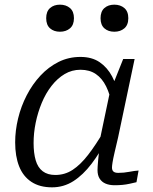

<svg xmlns="http://www.w3.org/2000/svg" viewBox="-20 -791 657 823"><path d="M490 -376 461 -337Q452 -386 435 -420.5Q418 -455 391 -473.5Q364 -492 325 -492Q288 -492 257 -473.5Q226 -455 201 -423Q176 -391 159 -350Q142 -309 133 -265Q124 -221 124 -178Q124 -135 133 -104Q142 -73 163 -57Q184 -41 217 -41Q258 -41 291.5 -63Q325 -85 357.5 -127Q390 -169 426 -230L441 -200Q409 -137 372.5 -89Q336 -41 294.5 -14.5Q253 12 203 12Q150 12 114.5 -11.5Q79 -35 62 -78Q45 -121 45 -181Q45 -231 57.5 -283Q70 -335 94.5 -382.5Q119 -430 153.5 -467Q188 -504 231 -525.5Q274 -547 325 -547Q374 -547 407 -524.5Q440 -502 460.5 -463.5Q481 -425 490 -376ZM557 -538 486 -201Q477 -163 471 -137Q465 -111 462.5 -95.5Q460 -80 460 -73Q460 -61 466.5 -55.5Q473 -50 487 -50Q511 -50 534 -54.5Q557 -59 574 -60L565 -10Q552 -7 536.5 -3.5Q521 0 505 1.5Q489 3 471 3Q449 3 432.5 -4Q416 -11 407 -25.5Q398 -40 398 -62Q398 -74 400.5 -102.5Q403 -131 408 -165L402 -163L453 -406L458 -413L508 -538ZM237 -655Q263 -655 280 -669.5Q297 -684 297 -713Q297 -742 280 -756.5Q263 -771 237 -771Q211 -771 194.5 -756.5Q178 -742 178 -713Q178 -684 194.5 -669.5Q211 -655 237 -655ZM470 -655Q496 -655 513 -669.5Q530 -684 530 -713Q530 -742 513 -756.5Q496 -771 470 -771Q444 -771 427.5 -756.5Q411 -742 411 -713Q411 -684 427.5 -669.5Q444 -655 470 -655Z"/></svg>

Font: Roboto Serif Light
Style: Italic
Weight: 300
Italic angle: -10°
Version: Version 1.007